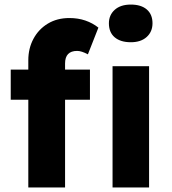

<svg xmlns="http://www.w3.org/2000/svg" viewBox="-20 -821 752 841"><path d="M104 0V-384H27V-516H104V-557Q104 -609 126.5 -651Q149 -693 189.5 -717.5Q230 -742 284 -742Q322 -742 354 -731Q386 -720 411 -700L365 -583Q337 -598 318 -598Q265 -598 265 -543V-516H374V-384H265V0ZM553 -636Q508 -636 482.5 -657.5Q457 -679 457 -719Q457 -755 482.5 -778Q508 -801 553 -801Q598 -801 623 -779.5Q648 -758 648 -719Q648 -682 622.5 -659Q597 -636 553 -636ZM473 0V-531H633V0Z"/></svg>

Font: Lexend
Style: Bold
Weight: 700
Designer: Bonnie Shaver-Troup, Thomas Jockin
Foundry: Lexend
Version: Version 1.007; ttfautohint (v1.8.3)